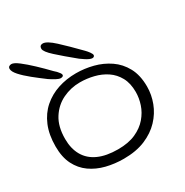

<svg xmlns="http://www.w3.org/2000/svg" viewBox="-171 -861 984 1023"><g transform="rotate(-30 320.5 -350.0)"><path d="M299.5 24.5Q244 24.5 193 11.8Q142 -1 102.2 -29Q62.5 -57 39.5 -102.5Q16.5 -148 16.5 -214Q16.5 -286.5 39 -340Q61.5 -393.5 101.5 -428.5Q141.5 -463.5 193.8 -480.8Q246 -498 305.5 -498Q357 -498 408.8 -484.8Q460.5 -471.5 503.5 -442.2Q546.5 -413 572.5 -365Q598.5 -317 598.5 -247.5Q598.5 -197.5 580.2 -149.2Q562 -101 525 -61.8Q488 -22.5 432 1Q376 24.5 299.5 24.5ZM298.5 -34.5Q362.5 -34.5 407 -54.5Q451.5 -74.5 479.2 -107Q507 -139.5 519.5 -177.5Q532 -215.5 532 -252.5Q532 -306 511.8 -343Q491.5 -380 458 -402.5Q424.5 -425 383 -435.2Q341.5 -445.5 299 -445.5Q243 -445.5 193 -421.5Q143 -397.5 111.8 -348.5Q80.5 -299.5 80.5 -223.5Q80.5 -163.5 105 -121Q129.5 -78.5 178 -56.5Q226.5 -34.5 298.5 -34.5ZM223 -515.5Q213.5 -515.5 196.8 -524.2Q180 -533 160.5 -546Q123.5 -573.5 89 -601.2Q54.5 -629 32.8 -653.2Q11 -677.5 11 -694.5Q11 -703.5 16.8 -708Q22.5 -712.5 32 -712.5Q47 -712.5 75.8 -690.5Q104.5 -668.5 139.5 -635.5Q174.5 -602.5 207.5 -568Q214.5 -562.5 222 -554.5Q229.5 -546.5 234.8 -539Q240 -531.5 240 -526.5Q240 -520.5 234.8 -518Q229.5 -515.5 223 -515.5ZM422.5 -523.5Q415 -523.5 404.8 -528Q394.5 -532.5 382.8 -540.2Q371 -548 358.5 -557Q293 -610.5 252 -647.8Q211 -685 211 -703Q211 -713 216.2 -718.5Q221.5 -724 231.5 -724Q255.5 -724 300.8 -682.2Q346 -640.5 408 -577Q417.5 -567.5 426.8 -554.8Q436 -542 436 -535Q436 -530 432.2 -526.8Q428.5 -523.5 422.5 -523.5Z"/></g></svg>

Font: Gluten ExtraLight
Style: Regular
Weight: 250
Designer: Tyler Finck
Foundry: Etcetera Type Company
Version: Version 1.300